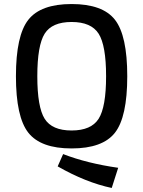

<svg xmlns="http://www.w3.org/2000/svg" viewBox="-20 -723 711 952"><path d="M335 -703Q489 -703 550 -625Q611 -547 611 -345Q611 -143 550 -65Q489 13 335 13Q182 13 120.5 -65Q59 -143 59 -345Q59 -547 120.5 -625Q182 -703 335 -703ZM469 -556Q432 -614 335 -614Q238 -614 201.5 -556Q165 -498 165 -345Q165 -192 201.5 -134Q238 -76 335 -76Q432 -76 469 -134Q506 -192 506 -345Q506 -498 469 -556ZM266 102 293 41Q412 87 566 109L534 209Q406 182 266 102Z"/></svg>

Font: Exo 2.0 Medium
Style: Regular
Weight: 500
Designer: Natanael Gama
Version: Version 1.001;PS 001.001;hotconv 1.0.70;makeotf.lib2.5.58329